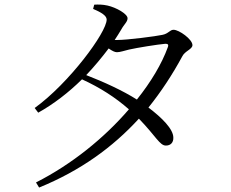

<svg xmlns="http://www.w3.org/2000/svg" viewBox="-20 -798 1040 864"><path d="M735 -585C708 -511 660 -430 596 -350C533 -390 448 -429 368 -460C404 -498 438 -539 469 -580C483 -570 496 -563 506 -563C520 -563 540 -570 561 -575C596 -583 689 -598 724 -601C735 -601 740 -598 735 -585ZM496 -618C506 -633 516 -649 525 -664C539 -690 554 -699 554 -716C554 -735 504 -764 464 -773C442 -778 422 -778 404 -777L399 -758C434 -743 460 -728 460 -710C460 -652 290 -423 136 -312L152 -291C222 -330 289 -382 349 -441C430 -404 500 -359 560 -306C451 -179 304 -59 142 23L156 46C342 -30 487 -135 605 -264C681 -186 699 -142 727 -143C748 -143 761 -157 760 -179C760 -217 709 -268 648 -314C705 -385 755 -461 800 -544C812 -569 846 -576 846 -595C846 -621 786 -664 761 -664C744 -664 738 -646 710 -641C683 -635 554 -618 506 -618Z"/></svg>

Font: Source Han Serif AKR9
Style: Regular
Weight: 400
Designer: Ryoko NISHIZUKA 西塚涼子 (kana & ideographs); Frank Grießhammer (Latin, Greek & Cyrillic); Sandoll Communications 산돌커뮤니케이션, 
Foundry: Adobe Systems Incorporated
Version: Version 1.005;hotconv 1.0.107;makeotfexe 2.5.65593